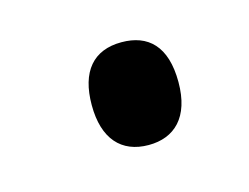

<svg xmlns="http://www.w3.org/2000/svg" viewBox="-37 -463 300 231"><g transform="rotate(-15 113.0 -347.0)"><path d="M72 -347C72 -305 92 -283 126 -283C158 -283 180 -303 180 -347C180 -392 159 -411 126 -411C91 -411 72 -389 72 -347Z"/></g></svg>

Font: Noto Sans Devanagari ExtraCondensed
Style: Regular
Weight: 400
Width: 2
Designer: Jelle Bosma - Monotype Design Team
Foundry: Monotype Imaging Inc.
Version: Version 2.004